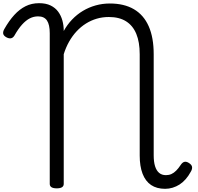

<svg xmlns="http://www.w3.org/2000/svg" viewBox="-23 -1170 1245 1208"><path d="M1016 18Q963 18 927.5 -6Q892 -30 874 -77Q856 -124 856 -191V-829Q856 -905 834.5 -957Q813 -1009 770 -1036Q727 -1063 662 -1063Q622 -1063 586 -1052.5Q550 -1042 518 -1022Q486 -1002 459 -973Q432 -944 411.5 -907.5Q391 -871 378 -829V-13Q378 1 367 8Q356 15 334 15Q312 15 301 8Q290 1 290 -13V-961Q290 -1015 272.5 -1041Q255 -1067 217 -1067Q189 -1067 164.5 -1054.5Q140 -1042 116 -1015.5Q92 -989 67 -945Q58 -931 45 -929Q32 -927 16 -936Q-1 -946 -3 -958.5Q-5 -971 4 -987Q34 -1040 67 -1076Q100 -1112 138 -1131Q176 -1150 223 -1150Q266 -1150 295.5 -1135.5Q325 -1121 343 -1096.5Q361 -1072 369.5 -1041Q378 -1010 378 -977V-975Q400 -1015 430.5 -1047Q461 -1079 498.5 -1101.5Q536 -1124 579 -1136Q622 -1148 668 -1148Q758 -1148 819.5 -1112Q881 -1076 912.5 -1005Q944 -934 944 -829V-193Q944 -152 952.5 -124.5Q961 -97 978 -82.5Q995 -68 1021 -68Q1040 -68 1055.5 -75Q1071 -82 1085.5 -96.5Q1100 -111 1113 -131Q1124 -148 1136.5 -151.5Q1149 -155 1165 -145Q1184 -133 1185.5 -119Q1187 -105 1177 -89Q1163 -63 1145 -42.5Q1127 -22 1106.5 -9Q1086 4 1063 11Q1040 18 1016 18Z"/></svg>

Font: Playwrite CL
Style: Regular
Weight: 400
Designer: Veronika Burian, José Scaglione
Foundry: TypeTogether
Version: Version 1.002